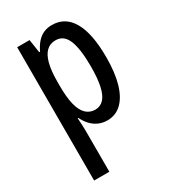

<svg xmlns="http://www.w3.org/2000/svg" viewBox="-193 -641 854 971"><g transform="rotate(-30 234.0 -155.0)"><path d="M270.5 -548.8Q347.7 -548.8 387.9 -478.5Q428.2 -408.2 428.2 -270Q428.2 -180.7 410.2 -118.4Q392.1 -56.2 357.7 -23.2Q323.2 9.8 274.4 9.8Q247.6 9.8 224.4 -0.2Q201.2 -10.3 183.1 -29.3Q165 -48.3 152.3 -74.7H148.4Q149.9 -52.2 150.9 -33Q151.9 -13.7 151.9 2.4V239.3H63V-539.1H135.3L147 -461.9H151.9Q166.5 -492.2 184.1 -511.5Q201.7 -530.8 223.1 -539.8Q244.6 -548.8 270.5 -548.8ZM248 -472.7Q215.8 -472.7 194.6 -452.4Q173.3 -432.1 162.6 -390.9Q151.9 -349.6 151.9 -286.6V-260.3Q151.9 -194.8 162.6 -152.1Q173.3 -109.4 195.1 -88.6Q216.8 -67.9 248.5 -67.9Q277.8 -67.9 297.9 -89.4Q317.9 -110.8 327.6 -155.3Q337.4 -199.7 337.4 -269Q337.4 -370.6 316.7 -421.6Q295.9 -472.7 248 -472.7Z"/></g></svg>

Font: Open Sans Condensed Medium
Style: Regular
Weight: 500
Width: 3
Designer: Monotype Design Team
Foundry: Monotype Imaging Inc.
Version: Version 3.000